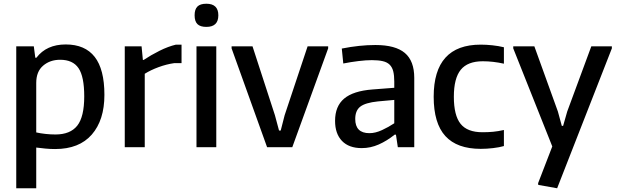

<svg xmlns="http://www.w3.org/2000/svg" viewBox="-20 -788 3307 1028"><path d="M67 -540H161L169 -479H175Q229 -550 332 -550Q435 -550 487 -483.5Q539 -417 539 -280Q539 -145 471.5 -67.5Q404 10 275 10Q249 10 223 7.5Q197 5 174 2V220H67ZM277 -68Q356 -68 393.5 -115Q431 -162 431 -272Q431 -378 400.5 -423Q370 -468 302 -468Q248 -468 211 -436.5Q174 -405 174 -344V-79Q196 -74 223 -71Q250 -68 277 -68Z M648 -540H738L745 -467H749Q788 -493 834 -516Q880 -539 922 -549H952V-450H913Q871 -444 829 -428.5Q787 -413 755 -393V0H648Z M1085 -644Q1052 -644 1037 -659Q1022 -674 1022 -706Q1022 -738 1037 -753Q1052 -768 1085 -768Q1149 -768 1149 -706Q1149 -644 1085 -644ZM1032 -540H1138V0H1032Z M1220 -529V-540H1332L1452 -171L1474 -89H1483L1504 -171L1627 -540H1737V-529L1545 0H1410Z M1917 5Q1848 5 1811 -33.5Q1774 -72 1774 -141Q1774 -219 1822.5 -260Q1871 -301 1974 -309L2091 -318V-351Q2091 -384 2085.5 -406Q2080 -428 2066.5 -441.5Q2053 -455 2029.5 -460.5Q2006 -466 1971 -466Q1940 -466 1899 -461Q1858 -456 1818 -448L1810 -528Q1905 -547 1990 -547Q2097 -547 2147.5 -504.5Q2198 -462 2198 -371V0H2110L2100 -67H2093Q2052 -34 2008 -14.5Q1964 5 1917 5ZM1958 -75Q1990 -75 2025.5 -91.5Q2061 -108 2091 -128V-253L2003 -245Q1936 -238 1909 -217Q1882 -196 1882 -151Q1882 -75 1958 -75Z M2554 9Q2427 9 2364.5 -59.5Q2302 -128 2302 -270Q2302 -549 2554 -549Q2584 -549 2616.5 -545.5Q2649 -542 2678 -535V-447Q2620 -460 2565 -460Q2484 -460 2447 -414.5Q2410 -369 2410 -270Q2410 -170 2446 -125Q2482 -80 2563 -80Q2594 -80 2620.5 -82.5Q2647 -85 2678 -92V-6Q2654 1 2620 5Q2586 9 2554 9Z M2862 202 2861 193 2937 -4 2728 -529V-540H2841L2967 -191L2988 -114H2995L3017 -191L3146 -540H3256V-529L2963 220Z"/></svg>

Font: Encode Sans Narrow
Style: Medium
Weight: 500
Designer: Pablo Impallari, Andres Torresi
Foundry: Pablo Impallari, Andres Torresi
Version: Version 1.000; ttfautohint (v1.00) -l 8 -r 50 -G 200 -x 14 -